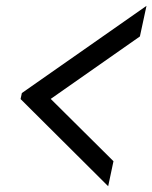

<svg xmlns="http://www.w3.org/2000/svg" viewBox="-20 -626 520 656"><path d="M54.7 -308.1 480.5 -606 458 -501.5 153.3 -288.1 367.7 -75.2 349.6 10.3 50.3 -287.6Z"/></svg>

Font: Anka/Coder Narrow
Style: Italic
Weight: 400
Width: 3
Italic angle: -12°
Monospace: yes
Version: Version 001.100